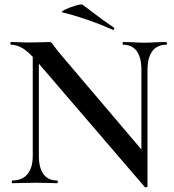

<svg xmlns="http://www.w3.org/2000/svg" viewBox="-20 -811 772 850"><path d="M125 -602 152 -600V-121Q152 -68 172.5 -40Q193 -12 233 -12Q236 -12 236 -6Q236 0 233 0Q207 0 193 -1L140 -2L81 -1Q65 0 35 0Q32 0 32 -6Q32 -12 35 -12Q78 -12 101.5 -40Q125 -68 125 -121ZM621 17 140 -543Q106 -582 80 -597.5Q54 -613 29 -613Q26 -613 26 -619Q26 -625 29 -625L69 -624Q81 -623 105 -623L169 -624Q181 -625 197 -625Q205 -625 209 -621Q213 -617 221 -605Q238 -582 246 -573L625 -127L633 14Q633 17 628 18Q623 19 621 17ZM633 14 606 -16V-503Q606 -556 585.5 -584.5Q565 -613 525 -613Q523 -613 523 -619Q523 -625 525 -625L566 -624Q598 -622 619 -622Q638 -622 674 -624L716 -625Q719 -625 719 -619Q719 -613 716 -613Q676 -613 654.5 -584.5Q633 -556 633 -503ZM257 -756Q247 -758 267 -768Q287 -778 314 -786Q341 -794 346 -790L383 -762Q443 -716 484 -689Q486 -688 486 -685Q486 -682 484 -680Q482 -678 480 -679Q367 -729 257 -756Z"/></svg>

Font: Cormorant Infant SemiBold
Style: Regular
Weight: 600
Designer: Christian Thalmann (Catharsis Fonts)
Foundry: Catharsis Fonts
Version: Version 4.000